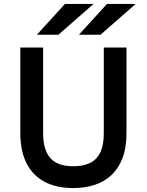

<svg xmlns="http://www.w3.org/2000/svg" viewBox="-20 -941 744 973"><path d="M352 12Q264.5 12 204.5 -20.5Q144.5 -53 113.8 -115Q83 -177 83 -266V-700H198.5V-266Q198.5 -182 234.8 -140.2Q271 -98.5 352 -98.5Q403.5 -98.5 437.8 -116Q472 -133.5 489 -170.2Q506 -207 506 -266V-700H621V-266Q621 -193.5 601.2 -141Q581.5 -88.5 545.5 -54.5Q509.5 -20.5 460.2 -4.2Q411 12 352 12ZM380 -765 522 -921H667.5L489.5 -765ZM167 -765 309 -921H454L276 -765Z"/></svg>

Font: Overpass SemiBold
Style: Regular
Weight: 600
Designer: Delve Withrington, Dave Bailey, Thomas Jockin
Foundry: Delve Fonts LLC
Version: Version 4.000